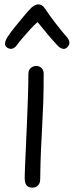

<svg xmlns="http://www.w3.org/2000/svg" viewBox="-20 -844 338 879"><path d="M110 -506Q110 -517 114.5 -525Q119 -533 127.5 -537.5Q136 -542 145 -542Q161 -542 170.5 -532.5Q180 -523 180 -506Q180 -432 178 -374.5Q176 -317 173 -265Q170 -213 167.5 -155.5Q165 -98 164 -23Q164 -6 154.5 4.5Q145 15 129 15Q114 15 106 8.5Q98 2 95.5 -8Q93 -18 93 -32Q93 -42 94.5 -79Q96 -116 98.5 -169.5Q101 -223 103.5 -283.5Q106 -344 108 -402.5Q110 -461 110 -506ZM57 -637Q48 -624 35 -621Q22 -618 9 -629Q1 -637 3.5 -649.5Q6 -662 14 -674Q29 -697 49.5 -722Q70 -747 89.5 -770.5Q109 -794 124 -809Q132 -816 140 -820Q148 -824 155 -824Q164 -824 171.5 -819.5Q179 -815 185 -806Q204 -777 232.5 -740Q261 -703 286 -674Q296 -663 297.5 -651Q299 -639 290 -630Q280 -618 268 -620.5Q256 -623 245 -634Q223 -657 198 -687Q173 -717 152 -743Q138 -731 120 -711.5Q102 -692 85 -672Q68 -652 57 -637Z"/></svg>

Font: Playpen Sans Light
Style: Regular
Weight: 300
Designer: Laura Meseguer, Veronika Burian, José Scaglione
Foundry: TypeTogether
Version: Version 1.001